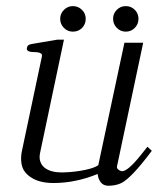

<svg xmlns="http://www.w3.org/2000/svg" viewBox="-20 -591 540 620"><path d="M470.2 -104Q404.8 -16.6 372.1 0Q353.5 8.8 330.1 8.8Q313.5 8.8 304.9 -2.9Q296.4 -14.6 295.4 -29.3Q261.2 -15.1 225.3 -7.6Q189.5 0 151.9 0Q128.4 0 107.9 -5.6Q87.4 -11.2 70.3 -25.4Q53.2 -40 49.6 -61.3Q45.9 -82.5 51.3 -106L115.2 -408.2Q116.7 -415 112.8 -418Q108.9 -420.9 102.3 -421.9Q95.7 -422.9 88.4 -422.9Q81.1 -422.9 76.2 -424.3Q72.3 -425.3 69.1 -427.7Q65.9 -430.2 66.9 -436.5Q68.8 -444.8 74.7 -446.8Q80.6 -448.7 86.9 -449.7L165 -462.9H186.5L109.4 -97.2Q106 -80.6 110.4 -68.6Q114.7 -56.6 124.5 -49.1Q134.3 -41.5 148.2 -37.8Q162.1 -34.2 178.2 -34.2Q189.5 -34.2 205.6 -35.4Q221.7 -36.6 238.8 -39.3Q255.9 -42 271.5 -46.4Q287.1 -50.8 297.4 -57.6L381.8 -453.1H442.4L357.9 -54.2Q356.9 -48.8 360.4 -44.9Q363.8 -41 370.1 -39.1Q374 -38.1 374 -38.1Q393.1 -38.1 435.1 -90.8L456.1 -117.2ZM345.2 -530.3Q345.2 -547.4 357.2 -559.3Q369.1 -571.3 386.2 -571.3Q403.3 -571.3 415.3 -559.3Q427.2 -547.4 427.2 -530.3Q427.2 -513.2 415.3 -501Q403.3 -488.8 386.2 -488.8Q369.1 -488.8 357.2 -501Q345.2 -513.2 345.2 -530.3ZM174.3 -530.3Q174.3 -546.9 186.5 -559.1Q198.7 -571.3 215.3 -571.3Q232.4 -571.3 244.6 -559.3Q256.8 -547.4 256.8 -530.3Q256.8 -512.7 244.9 -500.7Q232.9 -488.8 215.3 -488.8Q198.2 -488.8 186.3 -501Q174.3 -513.2 174.3 -530.3Z"/></svg>

Font: Atsinvsda
Style: Italic
Weight: 400
Italic angle: -12°
Designer: Al Webster
Foundry: Al Webster and Michael Everson
Version: Version 2.000